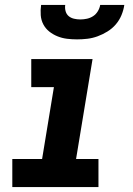

<svg xmlns="http://www.w3.org/2000/svg" viewBox="-20 -760 540 780"><path d="M30 0V-114H151L199 -406H107V-520H356L289 -114H380V0ZM293 -600Q272 -600 252 -602.5Q232 -605 213.5 -612.5Q195 -620 180 -632Q165 -644 156 -661Q147 -678 145.5 -698.5Q144 -719 147 -740H245Q243 -727 246.5 -714.5Q250 -702 259 -694.5Q268 -687 280.5 -684Q293 -681 306 -681Q320 -681 333.5 -684Q347 -687 358.5 -694.5Q370 -702 377.5 -714.5Q385 -727 387 -740H485Q482 -719 473.5 -698.5Q465 -678 450.5 -661Q436 -644 416.5 -632Q397 -620 376.5 -612.5Q356 -605 335 -602.5Q314 -600 293 -600Z"/></svg>

Font: Iosevka SS04 Heavy
Style: Italic
Weight: 900
Italic angle: -9°
Monospace: yes
Designer: Belleve Invis
Foundry: Belleve Invis
Version: Version 19.0.0; ttfautohint (v1.8.4)